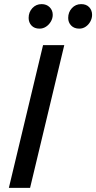

<svg xmlns="http://www.w3.org/2000/svg" viewBox="-20 -912 467 932"><path d="M23 0 189 -693H292L126 0ZM365 -773Q340 -773 325.5 -788Q311 -803 311 -825Q311 -853 329 -872.5Q347 -892 374 -892Q399 -892 413 -877Q427 -862 427 -840Q427 -823 418.5 -807.5Q410 -792 396 -782.5Q382 -773 365 -773ZM172 -773Q147 -773 133 -788Q119 -803 119 -825Q119 -853 137 -872.5Q155 -892 182 -892Q206 -892 221 -877Q236 -862 236 -840Q236 -823 227 -807.5Q218 -792 203.5 -782.5Q189 -773 172 -773Z"/></svg>

Font: Ubuntu Sans Medium
Style: Italic
Weight: 500
Italic angle: -13.5°
Designer: Dalton Maag Ltd
Foundry: Dalton Maag Ltd
Version: Version 1.006